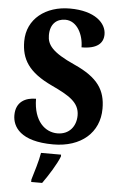

<svg xmlns="http://www.w3.org/2000/svg" viewBox="-62 -767 646 1030"><g transform="rotate(5 261.0 -251.5)"><path d="M246 10C396 10 493 -75 493 -204C493 -303 452 -368 323 -426C198 -482 172 -521 172 -572C172 -632 206 -662 253 -662C317 -662 352 -589 352 -522C437 -522 469 -555 469 -602C469 -662 408 -724 272 -724C143 -724 43 -649 43 -528C43 -432 83 -364 211 -304C307 -259 363 -226 363 -156C363 -98 327 -51 263 -51C198 -51 134 -104 133 -226C77 -226 25 -201 25 -128C25 -67 68 10 246 10ZM146 208V221H205C236 178 277 113 293 71V61H185C178 105 158 168 146 208Z"/></g></svg>

Font: Noto Serif Khmer Condensed ExtraBold
Style: Regular
Weight: 800
Width: 3
Designer: Danh Hong and the Monotype Design Team
Foundry: Monotype Imaging Inc.
Version: Version 2.004